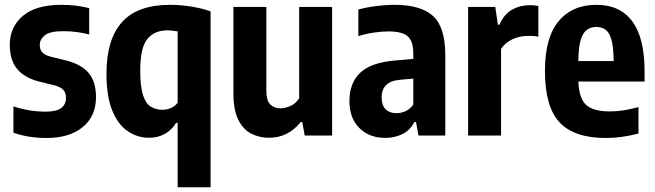

<svg xmlns="http://www.w3.org/2000/svg" viewBox="-20 -576 2782 816"><path d="M177.5 10.5Q100.5 10.5 37 -12V-124Q104 -101.5 174.5 -101.5Q220 -101.5 240.2 -117Q260.5 -132.5 260.5 -159.5Q260.5 -182.5 249 -194.2Q237.5 -206 214.5 -212.5L146 -229.5Q84.5 -245 53 -282.8Q21.5 -320.5 21.5 -385Q21.5 -461.5 77.2 -508.5Q133 -555.5 240.5 -555.5Q274.5 -555.5 303.8 -551.8Q333 -548 359 -541.5V-429.5Q306 -443.5 248 -443.5Q192 -443.5 170.5 -426Q149 -408.5 149 -385Q149 -364.5 160.2 -353Q171.5 -341.5 194.5 -335.5L263 -318.5Q326.5 -302 357.2 -265.2Q388 -228.5 388 -163Q388 -82 331.5 -35.8Q275 10.5 177.5 10.5Z M735 220V-53.5H728Q711.5 -25 682 -7.8Q652.5 9.5 613 9.5Q565 9.5 523.8 -17.8Q482.5 -45 457.5 -105.2Q432.5 -165.5 432.5 -263.5Q432.5 -408.5 498.5 -482Q564.5 -555.5 703 -555.5Q746 -555.5 792.2 -548.2Q838.5 -541 875 -527.5V220ZM671 -109.5Q689 -109.5 706.5 -117Q724 -124.5 735 -139.5V-442.5Q726 -444 714 -445.5Q702 -447 691.5 -447Q636.5 -447 606.2 -410.2Q576 -373.5 576 -276.5Q576 -208 587.8 -171.8Q599.5 -135.5 621 -122.5Q642.5 -109.5 671 -109.5Z M1123.5 9.5Q1081 9.5 1046.8 -8.5Q1012.5 -26.5 992.2 -68Q972 -109.5 972 -180V-546.5H1112V-191.5Q1112 -148 1129 -131.8Q1146 -115.5 1172.5 -115.5Q1191 -115.5 1214 -125.5Q1237 -135.5 1251.5 -158.5V-546.5H1391.5V0H1275L1264.5 -57.5H1258Q1205 9.5 1123.5 9.5Z M1617 10Q1549.5 10 1507.2 -32Q1465 -74 1465 -146.5Q1465 -224 1512 -267.8Q1559 -311.5 1665 -319.5L1736.5 -325.5V-347.5Q1736.5 -401.5 1712.5 -422Q1688.5 -442.5 1631 -442.5Q1602.5 -442.5 1568.8 -437.5Q1535 -432.5 1503 -422.5V-535.5Q1537 -545 1578.5 -550.2Q1620 -555.5 1657 -555.5Q1768 -555.5 1820.2 -508.2Q1872.5 -461 1872.5 -341V0H1758.5L1748 -57.5H1741.5Q1722 -21.5 1689.5 -5.8Q1657 10 1617 10ZM1602 -162.5Q1602 -128 1619 -111.5Q1636 -95 1665.5 -95Q1683 -95 1702 -102.8Q1721 -110.5 1736.5 -131.5V-242L1681 -237Q1602 -230.5 1602 -162.5Z M1969.5 0V-546.5H2085L2096 -471H2102.5Q2122 -515.5 2156.2 -534.8Q2190.5 -554 2232 -554Q2242 -554 2251.5 -553Q2261 -552 2268 -550.5V-420Q2257 -422.5 2245.5 -423Q2234 -423.5 2223 -423.5Q2188.5 -423.5 2157.2 -408.8Q2126 -394 2109.5 -368V0Z M2555.5 10.5Q2420.5 10.5 2358.2 -55.8Q2296 -122 2296 -275.5Q2296 -415.5 2353.8 -485.5Q2411.5 -555.5 2515.5 -555.5Q2615 -555.5 2667.2 -485.2Q2719.5 -415 2719.5 -271.5V-229.5H2438Q2441 -157.5 2471.2 -130Q2501.5 -102.5 2572.5 -102.5Q2601 -102.5 2630.8 -107.2Q2660.5 -112 2693.5 -121V-8.5Q2621 10.5 2555.5 10.5ZM2515 -461.5Q2491.5 -461.5 2474.5 -449.5Q2457.5 -437.5 2448 -406.2Q2438.5 -375 2438 -316.5H2588Q2587.5 -375 2578.8 -406.2Q2570 -437.5 2554 -449.5Q2538 -461.5 2515 -461.5Z"/></svg>

Font: Encode Sans Condensed
Style: Bold
Weight: 700
Width: 3
Designer: Multiple Designers
Foundry: Impallari Type
Version: Version 3.000; ttfautohint (v1.8.3) -l 8 -r 50 -G 200 -x 14 